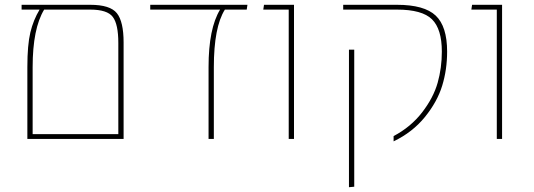

<svg xmlns="http://www.w3.org/2000/svg" viewBox="-20 -579 2227 800"><path d="M356 -559Q439 -559 467 -524Q495 -489 495 -402V0H94V-300Q94 -392 106.5 -444Q119 -496 145 -539H70V-559ZM116 -20H473V-400Q473 -478 450 -508.5Q427 -539 356 -539H164Q116 -460 116 -299Z M1011 -559 1008 -539H917Q871 -466 871 -299V0H849V-300Q849 -460 897 -539H606V-559Z M1183 0V-539H1077L1080 -559H1205V0Z M1620 10V-12Q1692 -50 1739 -111Q1786 -172 1803.5 -234Q1821 -296 1821 -364Q1821 -458 1780 -498.5Q1739 -539 1634 -539H1410V-559H1634Q1748 -559 1795.5 -514Q1843 -469 1843 -364Q1843 -289 1822.5 -222Q1802 -155 1750.5 -91.5Q1699 -28 1620 10ZM1434 201V-372H1456V199Z M2050 0V-539H1944L1947 -559H2072V0Z"/></svg>

Font: FiraGO Thin
Style: Regular
Weight: 100
Designer: bBox Type
Foundry: bBox Type GmbH
Version: Version 1.001;PS 001.001;hotconv 1.0.88;makeotf.lib2.5.64775